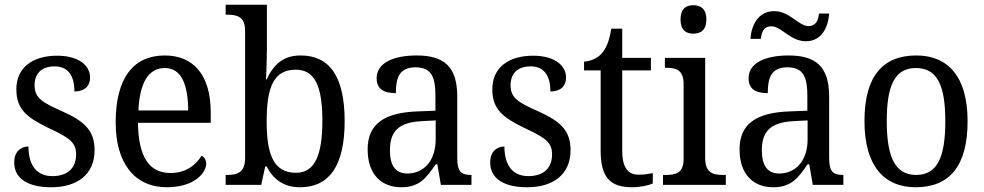

<svg xmlns="http://www.w3.org/2000/svg" viewBox="-20 -780 4153 810"><path d="M196 10C307 10 379 -45 379 -146C379 -230 336 -269 239 -312C157 -348 126 -368 126 -420C126 -467 152 -500 211 -500C266 -500 294 -462 294 -394C337 -394 360 -417 360 -453C360 -503 313 -545 221 -545C118 -545 49 -495 49 -404C49 -318 93 -284 191 -237C277 -197 301 -177 301 -128C301 -72 266 -37 201 -37C128 -37 100 -92 100 -162C74 -162 40 -146 40 -95C40 -25 100 10 196 10Z M684 10C797 10 850 -49 850 -90C850 -107 840 -119 830 -123C808 -85 764 -50 700 -50C611 -50 564 -115 562 -262H869V-306C869 -464 796 -546 675 -546C543 -546 468 -451 468 -264C468 -91 548 10 684 10ZM774 -314H564C569 -430 606 -493 675 -493C747 -493 773 -421 774 -314Z M1246 10C1366 10 1434 -76 1434 -269C1434 -461 1368 -546 1248 -546C1174 -546 1133 -506 1105 -445H1102C1104 -470 1106 -540 1106 -576V-760H932V-718H939C980 -718 1014 -710 1014 -650V-114C1014 -51 980 -42 939 -42H932V0H1082L1099 -78H1105C1131 -26 1175 10 1246 10ZM1229 -51C1134 -51 1105 -128 1105 -269C1105 -413 1135 -486 1228 -486C1309 -486 1340 -415 1340 -270C1340 -128 1309 -51 1229 -51Z M1673 10C1750 10 1779 -30 1818 -87H1825L1840 0H1969V-42H1966C1924 -42 1909 -58 1909 -114V-373C1909 -500 1852 -546 1738 -546C1642 -546 1569 -516 1569 -450C1569 -406 1597 -387 1650 -387C1650 -451 1664 -496 1733 -496C1806 -496 1817 -446 1817 -373V-313L1741 -310C1600 -305 1531 -256 1531 -150C1531 -41 1592 10 1673 10ZM1698 -48C1648 -48 1625 -83 1625 -145C1625 -223 1658 -264 1760 -269L1818 -272V-191C1818 -106 1771 -48 1698 -48Z M2204 10C2315 10 2387 -45 2387 -146C2387 -230 2344 -269 2247 -312C2165 -348 2134 -368 2134 -420C2134 -467 2160 -500 2219 -500C2274 -500 2302 -462 2302 -394C2345 -394 2368 -417 2368 -453C2368 -503 2321 -545 2229 -545C2126 -545 2057 -495 2057 -404C2057 -318 2101 -284 2199 -237C2285 -197 2309 -177 2309 -128C2309 -72 2274 -37 2209 -37C2136 -37 2108 -92 2108 -162C2082 -162 2048 -146 2048 -95C2048 -25 2108 10 2204 10Z M2647 10C2681 10 2717 2 2734 -6V-50C2715 -46 2697 -43 2673 -43C2630 -43 2605 -73 2605 -143V-483H2726V-536H2605V-659H2559C2550 -606 2538 -577 2518 -554C2498 -532 2470 -522 2444 -520V-483H2514V-145C2514 -30 2555 10 2647 10Z M2905 -638C2936 -638 2960 -653 2960 -698C2960 -743 2936 -758 2905 -758C2874 -758 2851 -743 2851 -698C2851 -653 2874 -638 2905 -638ZM2777 0H3042V-42H3030C2987 -42 2955 -51 2955 -114V-536H2785V-494H2791C2832 -494 2864 -485 2864 -426V-109C2864 -50 2831 -42 2789 -42H2777Z M3380 -606C3445 -606 3474 -663 3478 -723H3435C3432 -696 3424 -670 3390 -670C3350 -670 3311 -733 3246 -733C3180 -733 3150 -676 3146 -616H3190C3193 -643 3200 -669 3235 -669C3276 -669 3314 -606 3380 -606ZM3242 10C3319 10 3348 -30 3387 -87H3394L3409 0H3538V-42H3535C3493 -42 3478 -58 3478 -114V-373C3478 -500 3421 -546 3307 -546C3211 -546 3138 -516 3138 -450C3138 -406 3166 -387 3219 -387C3219 -451 3233 -496 3302 -496C3375 -496 3386 -446 3386 -373V-313L3310 -310C3169 -305 3100 -256 3100 -150C3100 -41 3161 10 3242 10ZM3267 -48C3217 -48 3194 -83 3194 -145C3194 -223 3227 -264 3329 -269L3387 -272V-191C3387 -106 3340 -48 3267 -48Z M3843 10C3987 10 4062 -81 4062 -269C4062 -456 3980 -546 3846 -546C3702 -546 3627 -456 3627 -269C3627 -81 3709 10 3843 10ZM3845 -42C3755 -42 3721 -120 3721 -269C3721 -418 3754 -493 3844 -493C3935 -493 3968 -418 3968 -269C3968 -120 3936 -42 3845 -42Z"/></svg>

Font: Noto Serif Ethiopic SemiCondensed
Style: Regular
Weight: 400
Width: 4
Designer: Monotype Design Team
Foundry: Monotype Imaging Inc.
Version: Version 2.102